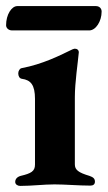

<svg xmlns="http://www.w3.org/2000/svg" viewBox="-29 -608 354 631"><path d="M11 -508H264C286 -508 305 -538 305 -570C305 -580 298 -588 286 -588H28C9 -588 -9 -560 -9 -525C-9 -516 -1 -508 11 -508ZM37 3C76 3 115 -2 150 -2C185 -2 230 2 268 2C277 2 283 -2 283 -11C283 -22 276 -26 265 -30C228 -41 217 -50 217 -68V-289C217 -337 227 -402 230 -436C230 -443 225 -448 217 -448C214 -448 206 -445 197 -440C168 -426 111 -397 42 -384C36 -383 31 -375 31 -367C31 -358 35 -350 43 -349C72 -345 86 -329 86 -283V-67C86 -45 73 -38 39 -30C28 -27 21 -20 21 -10C21 -2 29 3 37 3Z"/></svg>

Font: EB Garamond
Style: Bold
Weight: 700
Designer: Georg Duffner and Octavio Pardo
Foundry: Georg Duffner
Version: Version 1.000;PS 001.000;hotconv 1.0.88;makeotf.lib2.5.64775